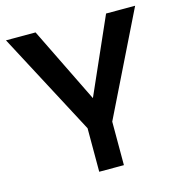

<svg xmlns="http://www.w3.org/2000/svg" viewBox="-99 -738 775 826"><g transform="rotate(-15 288.5 -325.0)"><path d="M242.2 0V-193.8L1 -649.9H132.8L297.9 -313L446.8 -649.9H576.2L352.1 -193.8V0Z"/></g></svg>

Font: Apfel Grotezk Mittel
Style: Regular
Weight: 500
Designer: Luigi Gorlero
Foundry: © 2023, Luigi Gorlero & Collletttivo
Version: Version 2.000;Glyphs 3.2 (3217)